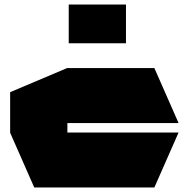

<svg xmlns="http://www.w3.org/2000/svg" viewBox="-20 -832 822 852"><path d="M132 0 25 -243V-244H772V-243L665 0ZM25 -244V-423L278 -530H279V-244ZM279 -286V-530H665L772 -287V-286ZM285 -640V-812H539V-640Z"/></svg>

Font: Foldit Black
Style: Regular
Weight: 900
Version: Version 1.003